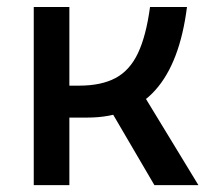

<svg xmlns="http://www.w3.org/2000/svg" viewBox="-20 -538 626 558"><path d="M151.4 -196.3V-289.1H210Q274.4 -289.1 315.9 -311.3Q357.4 -333.5 381.1 -383.8Q404.8 -434.1 416 -517.6H523.4Q502.9 -356 431.4 -276.1Q359.9 -196.3 234.4 -196.3ZM78.1 0V-517.6H181.6V0ZM428.7 0 281.2 -252 378.9 -292 556.6 0Z"/></svg>

Font: Cascadia Code
Style: Regular
Weight: 400
Monospace: yes
Designer: Aaron Bell
Foundry: Saja Typeworks
Version: Version 2106.017